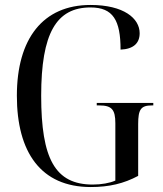

<svg xmlns="http://www.w3.org/2000/svg" viewBox="-20 -744 657 774"><path d="M346 10C420 10 479 -4 537 -35V-244C537 -303 548 -319 592 -319H598V-329H370V-319H380C430 -319 445 -303 445 -247V-16C422 -6 389 0 354 0C202 0 146 -104 146 -358C146 -610 207 -714 345 -714C436 -714 466 -662 466 -544C518 -546 543 -570 543 -610C543 -670 479 -724 345 -724C153 -724 48 -588 48 -358C48 -131 144 10 346 10Z"/></svg>

Font: Noto Serif Display Condensed
Style: Regular
Weight: 400
Width: 3
Designer: Monotype Design Team
Foundry: Monotype Imaging Inc.
Version: Version 2.009